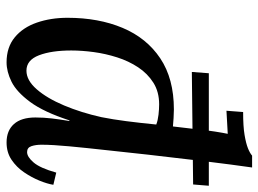

<svg xmlns="http://www.w3.org/2000/svg" viewBox="-124 -672 806 599"><g transform="rotate(90 279.5 -372.0)"><path d="M559 -620 555 -571 204 -567 208 -620ZM174 11Q127 11 96 -14.5Q65 -40 50 -83.5Q35 -127 35 -179Q35 -276 66.5 -351Q98 -426 161.5 -468.5Q225 -511 321 -511Q333 -511 348 -510Q363 -509 374 -508Q379 -547 382.5 -580.5Q386 -614 390 -639.5Q394 -665 397 -679Q380 -678 360.5 -677Q341 -676 325 -675L329 -727Q374 -727 400.5 -731.5Q427 -736 442 -742Q457 -748 465 -755H502Q493 -692 483.5 -614Q474 -536 462 -430Q455 -364 448 -301Q441 -238 436 -185Q431 -132 431 -98Q431 -80 435.5 -66.5Q440 -53 454 -53Q469 -53 486.5 -73.5Q504 -94 518 -144L556 -135Q553 -116 543 -91.5Q533 -67 517 -43.5Q501 -20 478 -4.5Q455 11 424 11Q387 11 366.5 -12Q346 -35 346 -79Q346 -105 349 -130Q352 -155 357 -185H355Q329 -105 297.5 -62.5Q266 -20 234.5 -4.5Q203 11 174 11ZM200 -51Q230 -51 258 -83Q286 -115 308.5 -168.5Q331 -222 345 -285Q352 -320 357.5 -362.5Q363 -405 368 -456Q355 -461 337.5 -463Q320 -465 305 -465Q266 -465 237.5 -447Q209 -429 189.5 -399.5Q170 -370 158.5 -334Q147 -298 142 -261Q137 -224 137 -191Q137 -129 152 -90Q167 -51 200 -51Z"/></g></svg>

Font: Lora Medium
Style: Italic
Weight: 500
Italic angle: -3°
Designer: Olga Karpushina, Alexei Vanyashin (Cyrillic)
Foundry: Cyreal
Version: Version 3.004